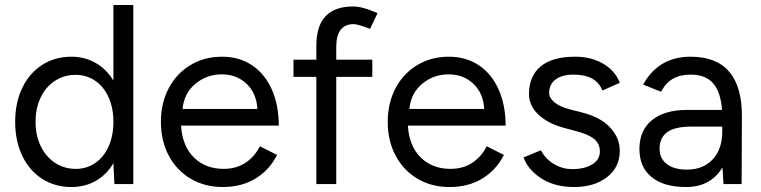

<svg xmlns="http://www.w3.org/2000/svg" viewBox="-20 -740 3060 772"><path d="M436 -84Q409 -38 365.5 -13Q322 12 267 12Q201 12 149.5 -21Q98 -54 69.5 -113.5Q41 -173 41 -250Q41 -327 69.5 -386.5Q98 -446 149.5 -479Q201 -512 267 -512Q321 -512 364.5 -487Q408 -462 436 -416V-720H516V0H440ZM285 -61Q329 -61 363.5 -85Q398 -109 417 -152Q436 -195 436 -250Q436 -305 417 -348Q398 -391 363 -415Q328 -439 284 -439Q238 -439 201 -415Q164 -391 143.5 -348Q123 -305 123 -250Q123 -195 144 -152Q165 -109 201.5 -85Q238 -61 285 -61Z M627 -250Q627 -326 658.5 -385.5Q690 -445 746 -478.5Q802 -512 873 -512Q942 -512 993.5 -477.5Q1045 -443 1073 -380Q1101 -317 1101 -235H708Q713 -153 759.5 -107Q806 -61 879 -61Q930 -61 967 -85.5Q1004 -110 1025 -152L1094 -117Q1064 -57 1008 -22.5Q952 12 875 12Q803 12 746.5 -21.5Q690 -55 658.5 -114.5Q627 -174 627 -250ZM1015 -302Q1011 -366 971 -403.5Q931 -441 872 -441Q811 -441 765.5 -403Q720 -365 714 -302Z M1400 -714Q1438 -714 1498 -687L1468 -624Q1419 -643 1402 -643Q1332 -643 1332 -551V-500H1477V-431H1332V0H1252V-431H1160V-500H1252V-557Q1252 -714 1400 -714Z M1539 -250Q1539 -326 1570.5 -385.5Q1602 -445 1658 -478.5Q1714 -512 1785 -512Q1854 -512 1905.5 -477.5Q1957 -443 1985 -380Q2013 -317 2013 -235H1620Q1625 -153 1671.5 -107Q1718 -61 1791 -61Q1842 -61 1879 -85.5Q1916 -110 1937 -152L2006 -117Q1976 -57 1920 -22.5Q1864 12 1787 12Q1715 12 1658.5 -21.5Q1602 -55 1570.5 -114.5Q1539 -174 1539 -250ZM1927 -302Q1923 -366 1883 -403.5Q1843 -441 1784 -441Q1723 -441 1677.5 -403Q1632 -365 1626 -302Z M2085 -107 2155 -136Q2172 -102 2206.5 -81Q2241 -60 2281 -60Q2330 -60 2361 -79Q2392 -98 2392 -131Q2392 -162 2369 -181Q2346 -200 2299 -212L2251 -225Q2183 -243 2145 -279Q2107 -315 2107 -362Q2107 -434 2154 -473Q2201 -512 2292 -512Q2358 -512 2406 -483.5Q2454 -455 2472 -407L2402 -376Q2378 -440 2286 -440Q2240 -440 2214 -420.5Q2188 -401 2188 -366Q2188 -346 2210 -328Q2232 -310 2273 -300L2323 -287Q2394 -269 2433 -227.5Q2472 -186 2472 -134Q2472 -67 2420.5 -27.5Q2369 12 2289 12Q2211 12 2157.5 -22Q2104 -56 2085 -107Z M2885 -67Q2838 12 2738 12Q2649 12 2600 -28Q2551 -68 2551 -141Q2551 -216 2601.5 -257Q2652 -298 2743 -298H2883Q2878 -370 2847.5 -405Q2817 -440 2757 -440Q2715 -440 2686 -423.5Q2657 -407 2638 -371L2566 -400Q2628 -512 2757 -512Q2861 -512 2912.5 -451Q2964 -390 2963 -271L2962 0H2889ZM2742 -58Q2807 -58 2845.5 -99Q2884 -140 2884 -211V-231H2761Q2693 -231 2662.5 -208.5Q2632 -186 2632 -142Q2632 -103 2661 -80.5Q2690 -58 2742 -58Z"/></svg>

Font: Oak Sans
Style: Regular
Weight: 400
Designer: Erik Kennedy, Walven
Foundry: Erik Kennedy, Walven
Version: Version 1.000